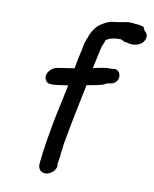

<svg xmlns="http://www.w3.org/2000/svg" viewBox="-79 -752 654 814"><g transform="rotate(10 247.5 -345.0)"><path d="M104 -414C98 -396 108 -373 132 -375H142C163 -377 178 -379 203 -383L202 -379C190 -316 174 -253 163 -188L153 -129C152 -121 150 -114 150 -106C149 -99 147 -90 146 -81C145 -75 145 -69 144 -63C143 -55 143 -50 142 -46V-43C138 -22 144 -2 167 1H179C195 -3 197 -10 204 -12C212 -21 221 -34 216 -48L218 -59C219 -67 221 -76 222 -84V-85C222 -93 223 -101 225 -110C225 -117 227 -124 227 -131L232 -159C245 -232 260 -305 275 -376L279 -397C293 -399 308 -403 322 -405L334 -408C345 -410 354 -414 364 -420C369 -421 379 -422 387 -424L388 -425H389C423 -442 411 -484 386 -486H384L374 -484C346 -486 321 -479 293 -473C299 -499 304 -526 310 -552C311 -557 312 -560 314 -569C317 -577 321 -586 324 -593V-595C326 -604 354 -614 378 -614H389C396 -611 401 -610 405 -606H408C410 -606 412 -605 417 -605C423 -602 433 -601 442 -601C463 -601 489 -612 494 -638C496 -649 493 -659 482 -666C481 -670 476 -678 474 -683C464 -686 453 -689 437 -689C428 -691 417 -691 409 -691H407C384 -687 358 -682 337 -680H336C322 -677 309 -670 295 -661C275 -649 262 -628 254 -610L253 -609C251 -603 250 -597 247 -592L246 -591L239 -569L235 -547C228 -518 222 -490 217 -459C197 -456 173 -452 152 -449C132 -448 111 -434 104 -414Z"/></g></svg>

Font: Scribbler
Style: ExBdIta
Weight: 800
Designer: Mew Too
Foundry: Cannot Into Space Fonts
Version: Version 1.001